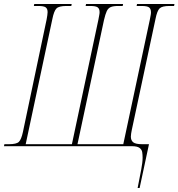

<svg xmlns="http://www.w3.org/2000/svg" viewBox="-43 -734 896 964"><path d="M648 210Q659 154 666 117.5Q673 81 673 58Q673 43 671 30Q669 17 657.5 8.5Q646 0 619 0H-23L-21 -10H2Q40 -10 52 -22Q64 -34 72 -71L191 -636Q193 -648 194.5 -657Q196 -666 196 -673Q196 -690 186.5 -697Q177 -704 150 -704H127L129 -714H317L315 -704H290Q253 -704 240.5 -691.5Q228 -679 220 -639L86 -10H318L451 -635Q453 -647 455 -656.5Q457 -666 457 -673Q457 -690 447.5 -697Q438 -704 411 -704H387L389 -714H575L573 -704H551Q526 -704 513 -698.5Q500 -693 493 -678Q486 -663 479 -633L346 -10H576L709 -634Q711 -646 713 -655Q715 -664 715 -672Q715 -689 706 -696.5Q697 -704 668 -704H643L645 -714H833L831 -704H808Q771 -704 758.5 -692Q746 -680 738 -640L619 -83Q617 -73 615.5 -64Q614 -55 614 -48Q614 -29 626 -19.5Q638 -10 671 -10H705L658 210Z"/></svg>

Font: Noto Serif Display ExtraCondensed Thin
Style: Italic
Weight: 100
Width: 2
Italic angle: -12°
Designer: Monotype Design Team
Foundry: Monotype Imaging Inc.
Version: Version 2.009